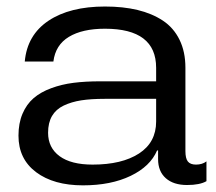

<svg xmlns="http://www.w3.org/2000/svg" viewBox="-20 -554 656 583"><path d="M231.9 8.8Q143.1 8.8 89.6 -31.2Q36.1 -71.3 36.1 -142.1Q36.1 -179.7 48.3 -208.5Q60.5 -237.3 82 -255.9Q103.5 -274.4 135.3 -286.1Q167 -297.9 203.1 -302.5Q239.3 -307.1 284.2 -307.1H454.1V-348.1Q454.1 -466.8 298.8 -466.8Q230 -466.8 189.2 -442.1Q148.4 -417.5 142.1 -367.2H55.2Q62.5 -447.8 127.2 -491Q191.9 -534.2 298.8 -534.2Q354 -534.2 397.7 -523.7Q441.4 -513.2 474.4 -491.5Q507.3 -469.7 525.1 -433.3Q543 -397 543 -348.1V-95.2Q543 -72.8 550.5 -63.5Q558.1 -54.2 575.2 -54.2Q594.2 -54.2 606.9 -64V-3.9Q586.9 7.8 547.9 7.8Q506.8 7.8 483.4 -12.9Q460 -33.7 460 -70.8V-97.2H457Q436.5 -48.8 376.7 -20Q316.9 8.8 231.9 8.8ZM126 -150.9Q126 -105.5 160.9 -79.8Q195.8 -54.2 261.2 -54.2Q350.1 -54.2 402.1 -87.9Q454.1 -121.6 454.1 -185.1V-253.9H297.9Q256.3 -253.9 226.6 -249.3Q196.8 -244.6 173.3 -233.4Q149.9 -222.2 137.9 -201.7Q126 -181.2 126 -150.9Z"/></svg>

Font: Lumene Sans Expanded
Style: Regular
Weight: 400
Width: 7
Designer: Deni Anggara
Version: Version 1.003;Glyphs 3.1.2 (3151)